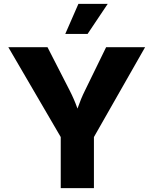

<svg xmlns="http://www.w3.org/2000/svg" viewBox="-20 -971 792 991"><path d="M293.5 0H464.8V-263.7L729 -727.5H527.8L418.9 -504.4C403.8 -474.1 392.1 -445.3 379.9 -410.6C367.7 -445.3 355 -473.6 339.4 -504.4L225.1 -727.5H22.9L293.5 -263.7ZM316.9 -795.9H432.1L536.1 -951.2H384.8Z"/></svg>

Font: Inter ExtraBold
Style: Regular
Weight: 800
Designer: Rasmus Andersson
Foundry: rsms
Version: Version 4.001;git-9221beed3